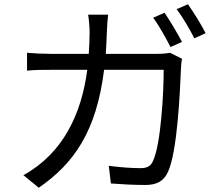

<svg xmlns="http://www.w3.org/2000/svg" viewBox="-20 -844 1040 902"><path d="M90 -21 162 38C329 -77 433 -228 469 -516H749C749 -409 736 -163 698 -86C687 -62 669 -54 640 -54C598 -54 545 -58 491 -65L501 18C553 22 611 25 662 25C717 25 749 7 769 -36C814 -132 826 -423 830 -519C830 -532 832 -551 835 -568L779 -596C762 -593 742 -591 715 -591H477C479 -624 481 -658 482 -694C483 -718 485 -753 488 -775H394C398 -752 401 -715 401 -692C401 -657 399 -623 397 -591H221C183 -591 142 -593 107 -596V-512C142 -516 182 -516 222 -516H390C363 -310 277 -124 90 -21ZM781 -623 835 -647C814 -687 778 -748 753 -784L700 -761C727 -723 761 -663 781 -623ZM893 -664 946 -688C928 -725 889 -787 863 -824L810 -801C838 -764 871 -707 893 -664Z"/></svg>

Font: Noto Sans KR Regular
Style: Regular
Weight: 400
Designer: Ryoko NISHIZUKA  (kana & ideographs); Paul D. Hunt (Latin, Greek & Cyrillic); Wenlong ZHANG  (bopomofo); Sandoll Communi
Foundry: Adobe Systems Incorporated
Version: Version 1.004;PS 1.004;hotconv 1.0.82;makeotf.lib2.5.63406